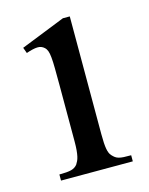

<svg xmlns="http://www.w3.org/2000/svg" viewBox="-79 -513 437 565"><g transform="rotate(-15 139.0 -230.0)"><path d="M37.6 0V-18.6Q62 -18.6 74 -21.7Q85.9 -24.9 92.8 -33.7Q95.7 -38.1 98.1 -43.2Q100.6 -48.3 102.3 -55.9Q104 -63.5 105 -74.5Q106 -85.4 106 -101.1V-273.4Q106 -303.2 105.7 -323.5Q105.5 -343.8 104.2 -356.9Q103 -370.1 100.3 -377.2Q97.7 -384.3 92.8 -388.7Q84 -397 71.3 -396.5Q58.6 -396 37.6 -388.7L31.2 -406.2L166.5 -460H187.5V-101.1Q187.5 -71.3 190.2 -56.4Q192.9 -41.5 199.2 -34.7Q204.1 -29.3 208.5 -26.1Q212.9 -22.9 219 -21.2Q225.1 -19.5 233.9 -19Q242.7 -18.6 256.3 -18.6V0Z"/></g></svg>

Font: Doulos SIL APac
Style: Regular
Weight: 400
Designer: Walt Agee, Victor Gaultney, Peter Martin, Debbi Hosken, Becca Hirsbrunner
Foundry: SIL International
Version: Version 5.000